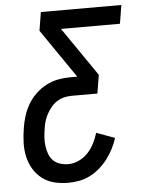

<svg xmlns="http://www.w3.org/2000/svg" viewBox="-53 -777 609 827"><g transform="rotate(-5 251.5 -363.5)"><path d="M209 8Q178 8 149 1Q120 -6 97 -23.5Q74 -41 59 -66Q44 -91 37.5 -120Q31 -149 32 -180Q33 -211 38 -242Q42 -268 50 -294Q58 -320 71.5 -343.5Q85 -367 106 -387.5Q127 -408 152 -421Q177 -434 203 -439Q229 -444 255 -444H287L142 -655L155 -735H503L490 -655H235L380 -444L367 -364H255Q239 -364 222.5 -360Q206 -356 191.5 -346.5Q177 -337 165.5 -323Q154 -309 146 -293.5Q138 -278 133.5 -262Q129 -246 127 -230Q124 -211 123 -193Q122 -175 124.5 -157Q127 -139 133 -123Q139 -107 151 -95Q163 -83 180.5 -77.5Q198 -72 216 -72Q239 -72 261.5 -82.5Q284 -93 301 -111Q318 -129 329 -151Q340 -173 347 -196L426 -167Q419 -144 407.5 -121.5Q396 -99 380.5 -78.5Q365 -58 345.5 -41Q326 -24 303.5 -12.5Q281 -1 257 3.5Q233 8 209 8Z"/></g></svg>

Font: Iosevka Term Curly Medium
Style: Italic
Weight: 500
Italic angle: -9°
Designer: Belleve Invis
Foundry: Belleve Invis
Version: Version 32.3.0